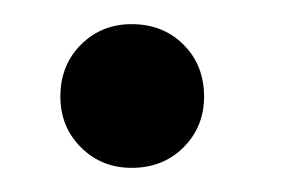

<svg xmlns="http://www.w3.org/2000/svg" viewBox="-20 -428 249 159"><path d="M30 -348Q30 -374 47 -391Q64 -408 89 -408Q115 -408 132 -391Q149 -374 149 -348Q149 -323 132 -306Q115 -289 89 -289Q64 -289 47 -306Q30 -323 30 -348Z"/></svg>

Font: Akshar
Style: Regular
Weight: 400
Designer: Tall Chai
Foundry: Tall Chai
Version: Version 1.000